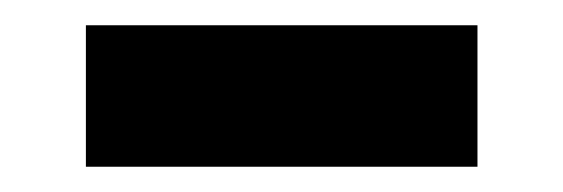

<svg xmlns="http://www.w3.org/2000/svg" viewBox="-20 -389 446 152"><path d="M48 -257V-369H358V-257Z"/></svg>

Font: FiraGO SemiBold
Style: Regular
Weight: 600
Designer: bBox Type
Foundry: bBox Type GmbH
Version: Version 1.001;PS 001.001;hotconv 1.0.88;makeotf.lib2.5.64775